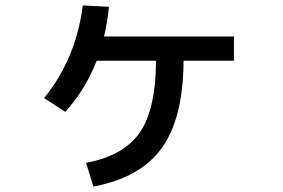

<svg xmlns="http://www.w3.org/2000/svg" viewBox="-20 -646 1040 705"><path d="M839 -512V-423H654Q653 -212 574 -102.5Q495 7 323 39L296 -48Q434 -74 493 -159Q552 -244 553 -423H335Q295 -320 220 -235L142 -286Q259 -430 284 -626L380 -621Q374 -562 362 -512Z"/></svg>

Font: Mplus 1p Medium
Style: Regular
Weight: 500
Version: Version 1.061